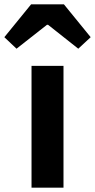

<svg xmlns="http://www.w3.org/2000/svg" viewBox="-66 -863 437 883"><path d="M79 0V-560H226V0ZM-46 -692 77 -843H228L351 -692L294 -639L155 -749H150L10 -639Z"/></svg>

Font: Noto Sans HK Thin
Style: Bold
Weight: 700
Version: Version 2.004-H2;hotconv 1.0.118;makeotfexe 2.5.65603